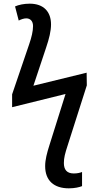

<svg xmlns="http://www.w3.org/2000/svg" viewBox="-20 -786 540 1046"><path d="M355 240C387 240 412 234 427 228V151C417 155 402 159 382 159C343 159 328 137 328 102C328 74 334 51 349 5L453 -321L452 -390L162 -319L231 -526C248 -576 258 -617 258 -653C258 -721 219 -766 142 -766C111 -766 82 -760 62 -751L82 -674C95 -681 111 -686 123 -686C145 -686 160 -671 160 -644C160 -616 152 -583 139 -545L46 -272V-202L337 -274L249 6C236 47 226 84 226 119C226 198 274 240 355 240Z"/></svg>

Font: Noto Sans SemiCondensed Medium
Style: Regular
Weight: 500
Width: 4
Designer: Monotype Design Team
Foundry: Monotype Imaging Inc.
Version: Version 2.013